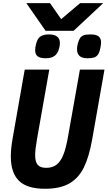

<svg xmlns="http://www.w3.org/2000/svg" viewBox="-20 -1156 666 1188"><path d="M47 -187.5Q47 -237.5 58.5 -302L133 -725.5H285L209.5 -298.5Q197.5 -230.5 197.5 -195.5Q197.5 -154 213.5 -135.8Q229.5 -117.5 266 -117.5Q305 -117.5 330.5 -137.5Q356 -157.5 372.2 -198.8Q388.5 -240 400.5 -308.5L474.5 -725.5H626.5L550 -291.5Q531 -185.5 499 -120Q467 -54.5 409.5 -21.2Q352 12 258.5 12Q146.5 12 96.8 -37.8Q47 -87.5 47 -187.5ZM197.5 -845.5Q197.5 -860 202 -878.5Q210 -916.5 229.2 -929.8Q248.5 -943 282.5 -943Q350.5 -943 350.5 -889.5Q350.5 -874 346.5 -859.5Q338 -825 317.8 -810.2Q297.5 -795.5 263 -795.5Q228.5 -795.5 213 -807.5Q197.5 -819.5 197.5 -845.5ZM456.5 -851.5Q456.5 -866.5 461 -884.5Q467 -908 475.5 -920.5Q484 -933 498.8 -938Q513.5 -943 540 -943Q575 -943 590.2 -930.8Q605.5 -918.5 605.5 -893Q605.5 -880 600.5 -856.5Q595 -830.5 585.5 -817.5Q576 -804.5 561.2 -800Q546.5 -795.5 520.5 -795.5Q456.5 -795.5 456.5 -851.5ZM143 -1136.5H289.5L358.5 -1037.5L475.5 -1136.5H618.5L435.5 -965.5H262Z"/></svg>

Font: JuliaMono ExtraBold
Style: Italic
Weight: 800
Italic angle: -9°
Monospace: yes
Designer: cormullion
Foundry: corm
Version: Version 0.057; ttfautohint (v1.8.4)